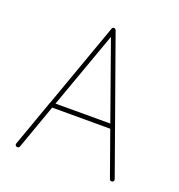

<svg xmlns="http://www.w3.org/2000/svg" viewBox="-103 -621 658 707"><g transform="rotate(20 225.5 -267.0)"><path d="M226.1 -534.2H225.6C221.7 -534.2 218.8 -532.2 217.8 -528.3L98.6 -194.8C97.2 -192.9 96.7 -191.4 96.7 -190.4L32.7 -11.2C32.2 -10.7 32.2 -9.8 32.2 -8.3C32.2 -6.3 32.7 -4.4 34.7 -2.4C36.6 -0.5 38.6 0 41 0C44.9 0 47.9 -1.5 49.3 -5.4L111.8 -180.7H339.4L401.9 -5.4C403.3 -1.5 406.2 0 410.2 0C412.1 0 414.1 -0.5 416 -2.4C418 -4.4 418.9 -6.3 418.9 -8.3C418.9 -9.8 418.5 -10.7 418.5 -11.2L354 -191.9C354 -192.4 353.5 -192.9 353.5 -193.4L233.9 -528.3C231.9 -532.2 229.5 -534.2 226.1 -534.2ZM226.1 -499.5 333 -198.7H118.2Z"/></g></svg>

Font: Mill
Style: Thin
Weight: 100
Version: Version 001.000